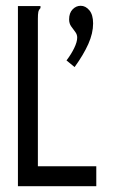

<svg xmlns="http://www.w3.org/2000/svg" viewBox="-20 -644 390 664"><path d="M238 -412 210 -435Q226 -456 236.5 -477.5Q247 -499 247 -514Q247 -525 240 -534Q233 -543 226 -553Q219 -563 219 -577Q219 -599 231 -611.5Q243 -624 259 -624Q276 -624 289 -608.5Q302 -593 302 -563Q302 -529 285.5 -492Q269 -455 238 -412ZM42 -623H120V-616Q114 -610 112.5 -602.5Q111 -595 111 -579V-69H313V0H42Z"/></svg>

Font: Inconsolata ExtraCondensed Medium
Style: Regular
Weight: 500
Width: 2
Monospace: yes
Designer: Raph Levien, Cyreal, Brenton Simpson
Foundry: Raph Levien, Cyreal, Google
Version: Version 3.001; ttfautohint (v1.8.2.53-6de2)